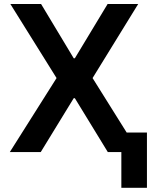

<svg xmlns="http://www.w3.org/2000/svg" viewBox="-20 -747 742 943"><path d="M181.8 -727.3 342 -460.9H347.7L508.5 -727.3H658.7L434.7 -363.6L662.3 0H509.6L347.7 -264.6H342L180 0H28.1L257.8 -363.6L30.9 -727.3ZM701.7 -95.9V175.4H576V-95.9Z"/></svg>

Font: InterMG SemiBold
Style: Regular
Weight: 600
Designer: Rasmus Andersson
Foundry: rsms
Version: Version 3.019;December 26, 2023;FontCreator 15.0.0.2955 64-b